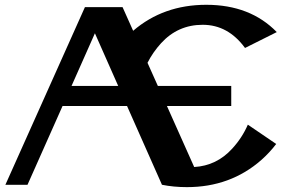

<svg xmlns="http://www.w3.org/2000/svg" viewBox="-20 -767 1193 797"><path d="M2.4 0 332.5 -737.3H488.8L532.7 -639.2Q658.2 -747.1 836.4 -747.1Q1018.6 -747.1 1128.9 -633.8L997.1 -567.9Q926.8 -664.1 821.3 -664.1Q718.3 -664.1 648.4 -587.4Q614.3 -549.8 592.3 -506.3L635.3 -410.2H939.9V-327.1H672.9L786.1 -73.7Q879.4 -79.1 943.8 -149.9Q985.4 -195.3 1008.8 -249.5L1126.5 -169.4Q1100.1 -134.3 1064.9 -103Q936.5 9.8 755.9 9.8Q700.7 9.8 652.3 0L507.3 -327.1H239.7L94.2 0ZM470.7 -410.2 374 -628.9 276.9 -410.2Z"/></svg>

Font: Klaudia
Style: Bold
Weight: 700
Designer: Wojciech Kalinowski "wmk69" (wmk69@o2.pl)
Foundry: Wojciech Kalinowski "wmk69" (wmk69@o2.pl)
Version: Version 3.1.0; 2021-05-10